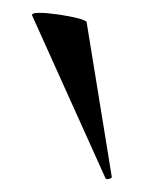

<svg xmlns="http://www.w3.org/2000/svg" viewBox="-20 -751 253 299"><path d="M30 -727Q29 -731 41 -731Q53 -731 70.5 -728.5Q88 -726 101.5 -722.5Q115 -719 115 -716L154 -476Q155 -474 150 -472.5Q145 -471 144 -474Z"/></svg>

Font: Cormorant Infant Light SemiBold
Style: Regular
Weight: 600
Version: Version 4.001